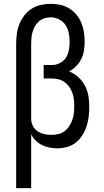

<svg xmlns="http://www.w3.org/2000/svg" viewBox="-20 -763 540 998"><path d="M64 215V-535Q64 -561 67.5 -587Q71 -613 80.5 -637Q90 -661 106 -682Q122 -703 143.5 -717Q165 -731 191 -737Q217 -743 243 -743Q268 -743 292.5 -738Q317 -733 338.5 -720Q360 -707 376.5 -687.5Q393 -668 402.5 -645Q412 -622 416 -597Q420 -572 420 -547Q420 -524 416.5 -501Q413 -478 403 -457.5Q393 -437 376.5 -420Q360 -403 340 -392Q366 -381 387.5 -361.5Q409 -342 422 -317Q435 -292 439.5 -264Q444 -236 444 -208Q444 -182 441 -156.5Q438 -131 430 -106.5Q422 -82 408 -60Q394 -38 374 -22Q354 -6 328.5 1Q303 8 277 8Q257 8 237 4Q217 0 198.5 -9Q180 -18 165.5 -32.5Q151 -47 142 -65V215ZM247 -62Q265 -62 283 -66Q301 -70 315.5 -81Q330 -92 340 -107.5Q350 -123 356 -140Q362 -157 364 -175Q366 -193 366 -211Q366 -229 364 -246.5Q362 -264 356 -280.5Q350 -297 340 -311.5Q330 -326 316 -336Q302 -346 285 -350.5Q268 -355 250 -355H207V-425H250Q271 -425 291 -435Q311 -445 322.5 -463Q334 -481 338 -502.5Q342 -524 342 -545Q342 -568 337.5 -591Q333 -614 320.5 -633Q308 -652 287 -662.5Q266 -673 243 -673Q227 -673 211 -668Q195 -663 183 -652.5Q171 -642 162.5 -628Q154 -614 149.5 -598.5Q145 -583 143.5 -567Q142 -551 142 -535V-142Q143 -123 152 -106.5Q161 -90 176.5 -80Q192 -70 210 -66Q228 -62 247 -62Z"/></svg>

Font: Iosevka SS18
Style: Regular
Weight: 400
Monospace: yes
Designer: Belleve Invis
Foundry: Belleve Invis
Version: Version 25.1.1; ttfautohint (v1.8.4)